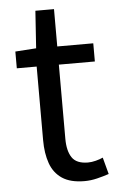

<svg xmlns="http://www.w3.org/2000/svg" viewBox="-52 -733 481 783"><g transform="rotate(-5 188.5 -341.0)"><path d="M262.5 13.4Q204.9 13.4 171 -9.3Q137.2 -32 122.8 -72.8Q108.4 -113.5 108.4 -167.7V-469H27.1V-537.6L112.7 -543.4L123 -696.2H199.2V-543.4H346.6V-469H199.2V-165.4Q199.2 -116 217.6 -88.5Q235.9 -61 283.4 -61Q298 -61 315.1 -65.4Q332.1 -69.8 344.5 -75.6L362.8 -7Q340.2 0.6 314.2 7Q288.2 13.4 262.5 13.4Z"/></g></svg>

Font: Shanggu Sans SC VF
Style: Regular
Weight: 250
Designer: GuiWonder
Version: Version 1.021